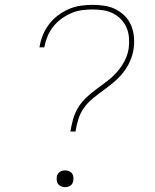

<svg xmlns="http://www.w3.org/2000/svg" viewBox="-20 -763 640 791"><path d="M270 -221Q274 -246 281 -271.5Q288 -297 302 -320Q316 -343 336.5 -362Q357 -381 379 -397Q401 -413 423 -430Q445 -447 463 -467.5Q481 -488 493.5 -512.5Q506 -537 510 -562Q513 -584 511.5 -606Q510 -628 502 -647.5Q494 -667 479.5 -682.5Q465 -698 446.5 -707.5Q428 -717 406 -720.5Q384 -724 362 -724Q340 -724 317.5 -721Q295 -718 274 -709Q253 -700 233.5 -686Q214 -672 199.5 -653.5Q185 -635 176 -613.5Q167 -592 163 -570Q163 -569 163 -568.5Q163 -568 163 -568H142Q142 -568 142 -569Q142 -570 143 -570Q147 -595 156.5 -618.5Q166 -642 182 -663Q198 -684 219.5 -700Q241 -716 264.5 -726Q288 -736 313 -739.5Q338 -743 362 -743Q387 -743 412 -739Q437 -735 458 -724Q479 -713 495.5 -696Q512 -679 521 -656.5Q530 -634 532 -609Q534 -584 530 -559Q526 -534 515 -509.5Q504 -485 487 -463.5Q470 -442 449 -424.5Q428 -407 406 -391Q384 -375 362.5 -357.5Q341 -340 325.5 -318Q310 -296 302.5 -271Q295 -246 291 -221ZM248 8Q240 8 232.5 5Q225 2 220 -4Q215 -10 214 -18.5Q213 -27 214 -35Q215 -41 218 -46Q221 -51 226 -54.5Q231 -58 236.5 -59.5Q242 -61 248 -61Q256 -61 264 -58Q272 -55 276.5 -49Q281 -43 282 -34.5Q283 -26 282 -18Q281 -12 278 -7Q275 -2 270 1.5Q265 5 259.5 6.5Q254 8 248 8Z"/></svg>

Font: Iosevka Slab ThExObl
Style: Regular
Weight: 100
Width: 7
Italic angle: -9°
Monospace: yes
Designer: Belleve Invis
Foundry: Belleve Invis
Version: Version 11.1.1; ttfautohint (v1.8.3)